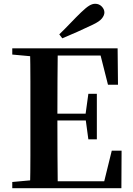

<svg xmlns="http://www.w3.org/2000/svg" viewBox="-20 -997 706 1017"><path d="M294 -815Q325 -845 354 -875.5Q383 -906 410 -932Q436 -957 452.5 -967Q469 -977 484 -977Q505 -977 519 -962.5Q533 -948 533 -931Q533 -916 520 -899.5Q507 -883 471 -866Q431 -847 391 -829Q351 -811 310 -794ZM45 0V-33L198 -47H213V0ZM139 0Q141 -85 141 -171.5Q141 -258 141 -346V-394Q141 -481 141 -567.5Q141 -654 139 -741H286Q285 -656 284.5 -568Q284 -480 284 -387V-359Q284 -263 284.5 -175Q285 -87 286 0ZM213 0V-37H595L524 -4L572 -199H624L623 0ZM213 -359V-395H459V-359ZM448 -259 433 -370V-391L448 -500H493V-259ZM45 -708V-741H213V-694H198ZM552 -548 504 -738 575 -703H213V-741H603L605 -548Z"/></svg>

Font: Noto Serif JP ExtraLight
Style: Bold
Weight: 700
Version: Version 2.003-H1;hotconv 1.1.1;makeotfexe 2.6.0